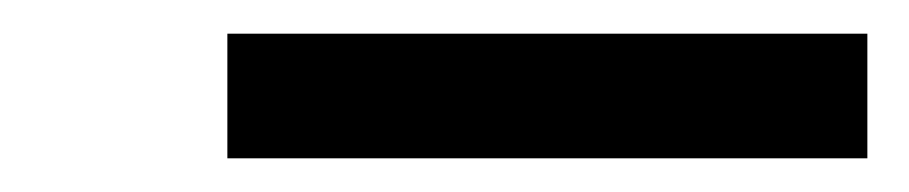

<svg xmlns="http://www.w3.org/2000/svg" viewBox="-20 -727 540 114"><path d="M115 -633V-707H495V-633Z"/></svg>

Font: Iosevka Term Curly Semibold
Style: Italic
Weight: 600
Italic angle: -9°
Designer: Belleve Invis
Foundry: Belleve Invis
Version: Version 32.3.0